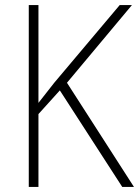

<svg xmlns="http://www.w3.org/2000/svg" viewBox="-20 -734 546 754"><path d="M506 0H460L215 -379L131 -286V0H93V-714H131V-330Q143 -345 158.5 -365Q174 -385 193 -409L450 -714H498L243 -409Z"/></svg>

Font: Noto Sans Lao Looped SemiCondensed ExtraLight
Style: Regular
Weight: 200
Width: 4
Designer: Mark Frömberg, Ben Mitchell
Foundry: The Fontpad Ltd
Version: Version 1.002; ttfautohint (v1.8.4.7-5d5b)